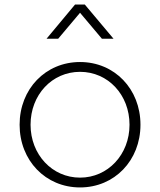

<svg xmlns="http://www.w3.org/2000/svg" viewBox="-20 -810 702 842"><path d="M331 12C482 12 596 -106 596 -263C596 -420 482 -538 331 -538C180 -538 66 -420 66 -263C66 -106 180 12 331 12ZM114 -263C114 -394 208 -495 331 -495C454 -495 548 -394 548 -263C548 -132 453 -31 331 -31C209 -31 114 -132 114 -263ZM184 -640H235L331 -754L427 -640H478L352 -790H309Z"/></svg>

Font: Mluvka ExtraLight
Style: Regular
Weight: 200
Designer: Modified by Jiří Krblich, Original typeface by Gumpita Rahayu
Foundry: Gumpita Rahayu & Jiří Krblich
Version: Version 2.000;Glyphs 3.1.1 (3134)